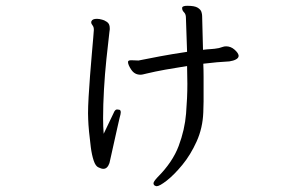

<svg xmlns="http://www.w3.org/2000/svg" viewBox="-20 -569 1040 663"><path d="M804 -376Q804 -369 795 -364Q786 -359 772 -357Q752 -356 729 -354Q706 -352 682 -349Q683 -327 683 -303.5Q683 -280 683 -255Q683 -237 683 -218.5Q683 -200 682 -181Q680 -127 659 -80.5Q638 -34 609.5 0.5Q581 35 556 54.5Q531 74 521 74Q518 74 513 71Q510 68 510 64Q510 58 524 43Q576 -9 597 -65Q618 -121 622.5 -176.5Q627 -232 627 -279Q627 -295 626.5 -310.5Q626 -326 626 -341Q587 -335 551 -328.5Q515 -322 486 -315Q481 -314 475.5 -312.5Q470 -311 465 -311Q445 -311 433.5 -328Q422 -345 422 -355Q422 -361 433 -361Q439 -361 446.5 -360.5Q454 -360 458 -360Q487 -366 532.5 -374.5Q578 -383 626 -390L622 -508Q622 -520 615.5 -526.5Q609 -533 609 -540V-543Q611 -549 627 -549Q652 -549 662.5 -542.5Q673 -536 675.5 -528Q678 -520 678 -514L681 -397Q696 -399 708 -399.5Q720 -400 736 -403Q744 -405 749 -407Q754 -409 761 -409Q777 -409 790 -397.5Q803 -386 804 -377ZM372 -178Q377 -191 384 -191Q387 -191 392 -190Q397 -189 397 -181Q397 -178 396 -173.5Q395 -169 393 -162Q391 -155 386 -131.5Q381 -108 374.5 -80Q368 -52 363.5 -30.5Q359 -9 358 -6Q351 14 337 14Q330 14 320 9Q310 5 303.5 -14.5Q297 -34 293.5 -61Q290 -88 287.5 -114Q285 -140 284.5 -158Q284 -176 284 -178Q284 -200 286 -235Q288 -270 291 -308.5Q294 -347 297 -381.5Q300 -416 302 -439Q304 -462 304 -465V-467Q304 -476 299.5 -481.5Q295 -487 295 -492Q295 -495 296 -496Q299 -504 315 -504Q323 -504 333 -501Q339 -500 349 -493.5Q359 -487 359 -472Q359 -470 359 -467Q359 -464 358 -460Q353 -418 347.5 -365.5Q342 -313 339 -259.5Q336 -206 336 -161Q336 -146 336.5 -132.5Q337 -119 338 -107Z"/></svg>

Font: QiushuiShotai Bright
Style: Regular
Weight: 400
Designer: Christian Thalmann (Catharsis Fonts)
Version: Version 1.250;